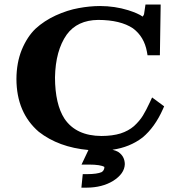

<svg xmlns="http://www.w3.org/2000/svg" viewBox="-20 -653 798 861"><path d="M435.8 118.8C422.5 124.7 400.9 127.8 370.8 127.9H351.1L345 188.5H368.6C414.9 188.3 454.4 178.2 487.3 158.2C521.4 136.6 538.9 111.5 539.7 83C539.3 60 529.9 42 511.4 29.1C504.4 24.7 495.4 21.2 484.3 18.5C536.2 11.1 581.3 -7.2 619.4 -36.5C656 -67 686.3 -109.2 710.4 -163.3L716.1 -176.2L662.1 -216L652 -194.3C640.8 -170.2 630.4 -150.3 620.8 -134.6C611.2 -118.9 597.9 -103.1 580.8 -87.4C564.3 -73.2 544.2 -62.2 520.5 -54.5C496.5 -47.1 468.1 -43.4 435.3 -43.2C359.3 -43.5 303.9 -69.3 269.3 -120.5C241.1 -163.9 226.9 -225.6 226.6 -305.6C228.1 -386.4 245.7 -450.4 279.3 -497.9C310.9 -541.1 357.9 -563 420.3 -563.7C487 -563.5 539 -550.9 576.3 -525.9C609.9 -500.9 630.7 -465.9 638.9 -420.7L641.6 -405.2H697L700.5 -632.8H632.4C629.1 -608.8 626.9 -594.2 625.9 -589.1C625 -586.2 622.9 -582.7 619.7 -578.6C606.5 -588.1 584.9 -597.7 554.8 -607.3C515.1 -619.6 473.2 -625.8 428.9 -626C397.6 -625.9 365.5 -622.8 332.5 -616.6C299.6 -610.8 265.4 -599.8 229.8 -583.7C195.1 -567.6 165 -547.8 139.5 -524.4C114.5 -500.5 93.8 -468.9 77.5 -429.6C61.9 -390.9 53.9 -347.3 53.7 -298.8C54 -198.2 87.4 -119.3 153.9 -62C213.1 -15.7 287.3 11.5 376.5 19.7L345.6 85H378.3C414.1 85.1 437.4 88.7 448.2 95.7C448 106.2 443.8 113.9 435.8 118.8Z"/></svg>

Font: Bentham
Style: Bold
Weight: 700
Version: Version 002.001